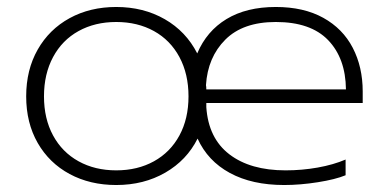

<svg xmlns="http://www.w3.org/2000/svg" viewBox="-20 -515 1115 550"><path d="M571 -220V-208Q577 -119 637 -73Q697 -27 798 -27Q845 -27 890 -35Q935 -43 970 -58V-13Q941 -1 890.5 7Q840 15 794 15Q702 15 638.5 -19.5Q575 -54 546 -118Q515 -56 453.5 -20.5Q392 15 313 15Q238 15 179.5 -16.5Q121 -48 88 -105.5Q55 -163 55 -239Q55 -315 88 -373Q121 -431 179.5 -463Q238 -495 313 -495Q391 -495 452 -460Q513 -425 545 -362Q572 -426 629 -460.5Q686 -495 770 -495Q850 -495 906 -464Q962 -433 990.5 -378Q1019 -323 1019 -253V-220ZM520 -239Q520 -303 494 -351.5Q468 -400 421 -426Q374 -452 313 -452Q252 -452 205 -426Q158 -400 132 -351.5Q106 -303 106 -239Q106 -175 132 -127Q158 -79 205 -53Q252 -27 313 -27Q374 -27 421 -53Q468 -79 494 -127Q520 -175 520 -239ZM570 -271Q571 -267 571 -259H971Q970 -348 920 -400Q870 -452 770 -452Q676 -452 625.5 -401.5Q575 -351 570 -271Z"/></svg>

Font: Prompt ExtraLight
Style: Regular
Weight: 275
Designer: Katatrad Team
Foundry: CadsonDemak
Version: Version 1.001